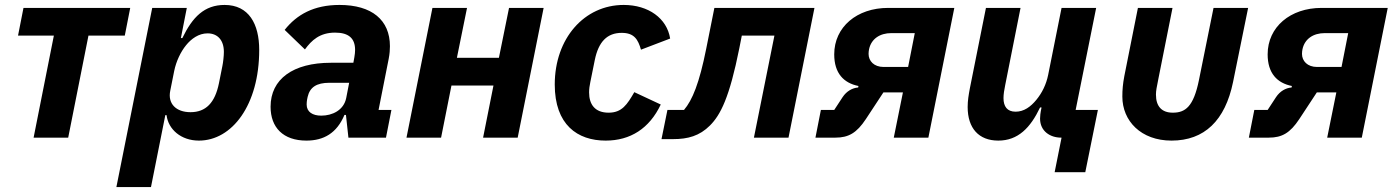

<svg xmlns="http://www.w3.org/2000/svg" viewBox="-20 -557 5650 777"><path d="M116 0H256L338 -413H485L507 -525H75L53 -413H198Z M451 200H591L649 -91H654C661 -34 712 12 785 12C919 12 1029 -132 1029 -355C1029 -460 987 -537 889 -537C807 -537 759 -488 718 -403H712L736 -525H596ZM751 -103C693 -103 658 -137 669 -190L685 -270C693 -309 711 -347 733 -374C754 -400 784 -422 820 -422C861 -422 886 -394 886 -347C886 -331 883 -304 880 -290L866 -220C850 -141 813 -103 751 -103Z M1220 12C1290 12 1343 -18 1374 -92H1380L1390 0H1542L1564 -112H1512L1553 -319C1557 -339 1558 -357 1558 -370C1558 -476 1485 -537 1354 -537C1250 -537 1181 -498 1132 -436L1214 -357C1241 -394 1274 -425 1336 -425C1392 -425 1417 -401 1417 -355C1417 -346 1416 -337 1414 -325L1410 -303H1319C1166 -303 1075 -237 1075 -125C1075 -41 1126 12 1220 12ZM1280 -89C1245 -89 1221 -104 1221 -134C1221 -138 1221 -148 1225 -165C1234 -204 1261 -222 1313 -222H1393L1381 -160C1371 -111 1325 -89 1280 -89Z M1625 0H1765L1807 -211H1977L1935 0H2075L2180 -525H2040L1999 -323H1829L1870 -525H1730Z M2431 12C2531 12 2608 -37 2654 -134L2547 -184C2518 -134 2497 -101 2443 -101C2388 -101 2364 -134 2364 -183C2364 -197 2366 -211 2369 -225L2387 -314C2402 -388 2437 -424 2496 -424C2547 -424 2562 -397 2574 -356L2692 -401C2679 -483 2604 -537 2504 -537C2345 -537 2225 -402 2225 -215C2225 -52 2317 12 2431 12Z M2657 6H2704C2764 6 2811 -7 2853 -49C2896 -92 2932 -162 2972 -362L2982 -413H3114L3031 0H3171L3276 -525H2871L2838 -360C2810 -220 2782 -152 2748 -112H2681Z M3280 0H3361C3414 0 3447 -19 3484 -75L3555 -183H3634L3597 0H3737L3842 -525H3574C3448 -525 3356 -448 3356 -337C3356 -261 3394 -221 3454 -209L3453 -203C3429 -201 3406 -188 3390 -164L3356 -112H3302ZM3682 -423 3655 -286H3556C3517 -286 3495 -310 3495 -339C3495 -346 3496 -353 3497 -358C3506 -400 3541 -423 3587 -423Z M4248 140H4372L4423 -112H4333L4416 -525H4276L4222 -255C4214 -215 4197 -181 4174 -153C4151 -125 4124 -105 4090 -105C4056 -105 4041 -126 4041 -160C4041 -175 4044 -194 4048 -213L4110 -525H3970L3905 -200C3900 -173 3896 -150 3896 -124C3896 -38 3941 12 4020 12C4100 12 4150 -40 4189 -122H4195L4192 -107C4191 -102 4189 -88 4189 -77C4189 -26 4230 0 4274 0H4276Z M4725 -525H4585L4530 -249C4524 -217 4522 -194 4522 -166C4522 -68 4597 12 4721 12C4854 12 4938 -69 4970 -225L5031 -525H4891L4832 -233C4810 -125 4777 -101 4726 -101C4682 -101 4658 -126 4658 -174C4658 -190 4661 -204 4668 -239Z M5034 0H5115C5168 0 5201 -19 5238 -75L5309 -183H5388L5351 0H5491L5596 -525H5328C5202 -525 5110 -448 5110 -337C5110 -261 5148 -221 5208 -209L5207 -203C5183 -201 5160 -188 5144 -164L5110 -112H5056ZM5436 -423 5409 -286H5310C5271 -286 5249 -310 5249 -339C5249 -346 5250 -353 5251 -358C5260 -400 5295 -423 5341 -423Z"/></svg>

Font: Braiins Sans
Style: Bold Italic
Weight: 700
Italic angle: -11.31°
Designer: Mike Abbink, Paul van der Laan, Pieter van Rosmalen, Jiri Chlebus, Lubos Buracinsky
Foundry: Bold Monday, Sudetype
Version: Version 1.000;hotconv 1.0.109;makeotfexe 2.5.65596